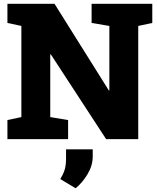

<svg xmlns="http://www.w3.org/2000/svg" viewBox="-20 -731 827 1009"><path d="M19 0V-100.1L92.3 -115.7V-594.7L19 -610.4V-710.9H266.6L551.8 -255.9H554.7V-594.7L461.4 -610.4V-710.9H780.3V-610.4L706.5 -594.7V0H537.6L247.1 -445.3H244.1V-115.7L337.9 -100.1V0ZM377.4 258.3 296.9 210Q311.5 186.5 319.3 162.6Q327.1 138.7 327.1 101.1V53.7H467.3V91.3Q467.3 138.7 440.2 184.1Q413.1 229.5 377.4 258.3Z"/></svg>

Font: Roboto Slab Black
Style: Regular
Weight: 900
Designer: Google
Version: Version 2.000; ttfautohint (v1.8.1.43-b0c9)